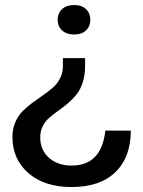

<svg xmlns="http://www.w3.org/2000/svg" viewBox="-20 -543 574 769"><path d="M267.1 206.1Q157.7 206.1 93.8 150.4Q29.8 94.7 29.8 5.9Q29.8 -26.4 41 -52.7Q52.2 -79.1 70.1 -97.2Q87.9 -115.2 109.4 -131.1Q130.9 -147 152.3 -161.6Q173.8 -176.3 191.7 -191.9Q209.5 -207.5 220.7 -229.5Q231.9 -251.5 231.9 -277.8V-310.1H320.8V-277.8Q320.8 -240.7 310.8 -211.2Q300.8 -181.6 284.9 -162.6Q269 -143.6 250 -127.7Q231 -111.8 211.9 -98.4Q192.9 -85 177 -71Q161.1 -57.1 151.1 -37.4Q141.1 -17.6 141.1 6.8Q141.1 58.1 176.3 89.1Q211.4 120.1 267.1 120.1Q386.7 120.1 401.9 -20H503.9Q503.9 86.9 442.1 146.5Q380.4 206.1 267.1 206.1ZM324.7 -421.4Q307.6 -404.8 276.9 -404.8Q246.1 -404.8 228.5 -421.4Q210.9 -438 210.9 -463.9Q210.9 -489.7 228.5 -506.3Q246.1 -522.9 276.9 -522.9Q307.6 -522.9 324.7 -506.3Q341.8 -489.7 341.8 -463.9Q341.8 -438 324.7 -421.4Z"/></svg>

Font: Creato Display Medium
Style: Regular
Weight: 500
Version: Version 1.000